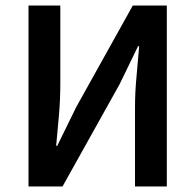

<svg xmlns="http://www.w3.org/2000/svg" viewBox="-20 -674 706 694"><path d="M83 0V-654H198V-370Q198 -315 193 -256.5Q188 -198 183 -147H187L255 -286L460 -654H583V0H468V-286Q468 -341 473.5 -398Q479 -455 483 -507H479L412 -369L206 0Z"/></svg>

Font: CV Source Sans Light
Style: Bold
Weight: 600
Designer: Paul D. Hunt
Foundry: Adobe Systems Incorporated
Version: Version 3.001